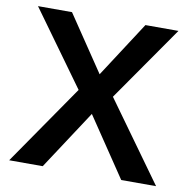

<svg xmlns="http://www.w3.org/2000/svg" viewBox="-79 -782 862 861"><g transform="rotate(10 352.0 -351.5)"><path d="M18.1 0 270 -364.7 25.4 -703.1H180.2L350.6 -450.2L514.6 -703.1H665L426.8 -361.3L687 0H528.3L347.2 -269L170.9 0Z"/></g></svg>

Font: Schibsted Grotesk SemiBold
Style: Regular
Weight: 600
Designer: Bakken & Baeck AS, Henrik Kongsvoll
Foundry: Schibsted ASA
Version: Version 1.100;gftools[0.9.25]